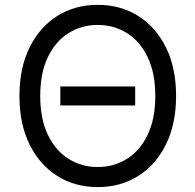

<svg xmlns="http://www.w3.org/2000/svg" viewBox="-20 -757 801 787"><path d="M701.7 -363.6Q701.7 -248.6 660.2 -164.8Q618.6 -81 546.2 -35.5Q473.7 9.9 380.7 9.9Q287.6 9.9 215.2 -35.5Q142.8 -81 101.2 -164.8Q59.7 -248.6 59.7 -363.6Q59.7 -478.7 101.2 -562.5Q142.8 -646.3 215.2 -691.8Q287.6 -737.2 380.7 -737.2Q473.7 -737.2 546.2 -691.8Q618.6 -646.3 660.2 -562.5Q701.7 -478.7 701.7 -363.6ZM616.5 -363.6Q616.5 -458.1 585 -523.1Q553.6 -588.1 500.2 -621.4Q446.7 -654.8 380.7 -654.8Q314.6 -654.8 261.2 -621.4Q207.7 -588.1 176.3 -523.1Q144.9 -458.1 144.9 -363.6Q144.9 -269.2 176.3 -204.2Q207.7 -139.2 261.2 -105.8Q314.6 -72.4 380.7 -72.4Q446.7 -72.4 500.2 -105.8Q553.6 -139.2 585 -204.2Q616.5 -269.2 616.5 -363.6ZM534.1 -402.7V-324.6H227.3V-402.7Z"/></svg>

Font: Inter Zeller
Style: Regular
Weight: 400
Designer: Rasmus Andersson; Joe Bland
Foundry: zeller
Version: Version 3.015;git-dec3a8cb1